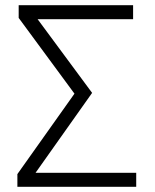

<svg xmlns="http://www.w3.org/2000/svg" viewBox="-20 -720 598 740"><path d="M47 0V-49L267 -359L52 -651V-700H493V-646H125L335 -362L117 -54H505V0Z"/></svg>

Font: Geologica Roman Thin
Style: Regular
Weight: 250
Designer: Sindre Bremnes, Frode Helland
Foundry: Monokrom Skriftforlag AS
Version: Version 1.010;gftools[0.9.28]